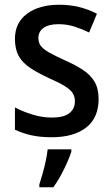

<svg xmlns="http://www.w3.org/2000/svg" viewBox="-20 -635 474 810"><path d="M396 -217Q396 -138 343.5 -97Q291 -56 198 -56Q149 -56 111.5 -64.5Q74 -73 43 -88V-182Q74 -165 116 -152Q158 -139 199 -139Q249 -139 272.5 -157.5Q296 -176 296 -208Q296 -227 287 -241.5Q278 -256 254.5 -271Q231 -286 185 -306Q140 -327 108 -348Q76 -369 59.5 -398Q43 -427 43 -471Q43 -539 94 -577Q145 -615 230 -615Q274 -615 313 -605.5Q352 -596 389 -577L356 -498Q325 -513 293.5 -523Q262 -533 227 -533Q186 -533 164 -517.5Q142 -502 142 -475Q142 -455 152 -441.5Q162 -428 186.5 -414Q211 -400 255 -380Q298 -361 330 -340Q362 -319 379 -290Q396 -261 396 -217ZM281 5Q271 36 250 79Q229 122 205 155H146V143Q152 125 159.5 98.5Q167 72 173 44Q179 16 181 -5H281Z"/></svg>

Font: Noto Sans Malayalam UI SemiCondensed Medium
Style: Regular
Weight: 500
Width: 4
Designer: Jelle Bosma - Monotype Design Team
Foundry: Monotype Imaging Inc.
Version: Version 2.104; ttfautohint (v1.8.4.7-5d5b)